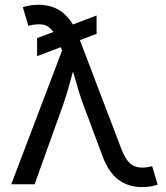

<svg xmlns="http://www.w3.org/2000/svg" viewBox="-20 -759 682 791"><path d="M132.8 -527.8V-602.1L200.2 -627.4Q181.6 -652.8 158.9 -657.2Q136.2 -661.6 105.5 -654.8L96.7 -652.8L74.2 -729Q82.5 -732.9 100.6 -736.1Q118.7 -739.3 138.7 -739.3Q184.6 -739.3 219.7 -719.7Q254.9 -700.2 280.3 -658.2L377.9 -695.3V-619.6L309.1 -593.8L479 -147.9Q501 -90.3 528.8 -76.7Q556.6 -63 598.1 -72.3L606.9 -74.2L629.4 1.5Q621.6 4.9 604.2 8.3Q586.9 11.7 564.9 11.7Q508.8 11.7 468.3 -18.3Q427.7 -48.3 402.8 -114.7L324.7 -323.7Q311 -360.8 300.8 -395.5Q290.5 -430.2 280.8 -464.8Q271.5 -430.7 261.5 -395.3Q251.5 -359.9 238.8 -323.7L122.6 0H26.4L235.8 -550.8L230.5 -564.5Z"/></svg>

Font: Inter
Style: Regular
Weight: 400
Designer: Rasmus Andersson
Foundry: rsms
Version: Version 4.001;git-9221beed3